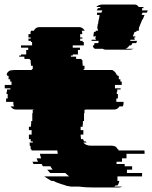

<svg xmlns="http://www.w3.org/2000/svg" viewBox="-20 -830 674 850"><path d="M520 -114H496V-104H532V-94H565V-79H542V-64H609V-49H500V-29H508V-27Q508 -25 507 -24Q505 -14 500 -9H492Q488 -5 486 -4H520Q515 0 506 0H393Q376 0 359.5 -1Q343 -2 328 -4H294Q287 -5 280 -6.5Q273 -8 265 -9H273Q260 -12 248.5 -16Q237 -20 226 -24H227Q224 -26 221 -27Q218 -28 216 -29H208Q200 -34 192 -38.5Q184 -43 176 -49H286Q282 -53 277.5 -56.5Q273 -60 269 -64H202L189 -79H213Q210 -83 207.5 -86.5Q205 -90 203 -94H170L164 -104H128Q127 -106 126 -109Q125 -112 123 -114H148L142 -129H162L159 -139Q157 -145 157 -149H236Q235 -153 234.5 -156.5Q234 -160 234 -164H120Q120 -166 119.5 -167Q119 -168 119 -169H116Q116 -173 115.5 -176.5Q115 -180 115 -184H112Q112 -188 111.5 -191.5Q111 -195 111 -199H125V-204H116V-214H108V-234H120V-254H108V-269H117V-279H118V-294H123V-329H125V-344H130V-345H51Q36 -345 27 -359H42Q39 -365 39 -372V-379H7V-394H14V-414H9V-424H11V-434H26V-439H1V-454H31V-469H25V-479H18V-494H12V-499H9Q12 -514 28 -519H34Q37 -520 42 -520H121V-524H125V-539H117V-549H116V-564H112V-569H88V-579H65V-584H73V-589H96V-609H105V-619H73V-629H122V-644H117V-649H106V-659H116V-664H106V-679H115V-683Q115 -688 117 -694H130Q137 -710 155 -710H330Q346 -710 355 -694H342Q344 -688 344 -683V-679H335V-664H345V-659H335V-649H346V-644H351V-629H302V-619H334V-609H325V-589H302V-584H294V-579H317V-569H341V-564H345V-549H346V-539H354V-524H350V-520H476Q481 -520 483 -519H477Q491 -514 496 -499H499Q499 -498 499.5 -497Q500 -496 500 -494H506V-479H513V-469H519V-454H489V-439H514V-434H499V-424H497V-414H502V-394H495V-379H527V-372Q527 -368 526 -365Q525 -362 523 -359H509Q500 -345 485 -345H359V-344H354V-329H352V-294H347V-279H346V-269H337V-254H349V-234H337Q337 -229 337.5 -224Q338 -219 339 -214H348Q350 -208 352 -204H360L363 -199H349Q360 -185 383 -185H474Q479 -185 481 -184H484Q496 -181 501 -169H504Q504 -168 504.5 -167Q505 -166 505 -164H619Q619 -163 619.5 -161.5Q620 -160 620 -158V-149H540V-129H520ZM609 -784H634Q633 -783 633 -781L630 -774H611L607 -764H620L612 -744H610L594 -704H596L594 -699H596L594 -694H585L583 -689H576L568 -669H580L578 -664H575L573 -659H578L576 -654H558L556 -649H587L584 -642Q584 -641 583.5 -640.5Q583 -640 583 -639H566Q564 -633 560 -629H553Q547 -619 536 -614H572Q568 -613 563.5 -611.5Q559 -610 553 -610H448Q440 -610 436 -614H400Q391 -619 391 -629H397V-632L398 -639H415L417 -649H385L386 -654H404L405 -659H401V-664H405V-669H393L396 -689H403L404 -694H413L414 -699H412L413 -704H410L411 -709L413 -724H414L417 -744H418L421 -764H409L410 -771V-774H429Q430 -776 431 -779Q432 -782 433 -784H408L414 -794H421L426 -799H406Q417 -810 435 -810H575Q588 -810 594 -799H614L616 -794H609Z"/></svg>

Font: Rubik Glitch
Style: Regular
Weight: 400
Designer: Hubert and Fischer, NaN
Foundry: Hubert and Fischer, NaN
Version: Version 2.200